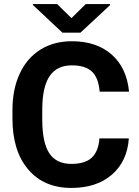

<svg xmlns="http://www.w3.org/2000/svg" viewBox="-20 -926 694 956"><path d="M621.6 -236.8Q613.3 -122.1 536.9 -56.2Q460.4 9.8 335.4 9.8Q198.7 9.8 120.4 -82.3Q42 -174.3 42 -335V-378.4Q42 -481 78.1 -559.1Q114.3 -637.2 181.4 -679Q248.5 -720.7 337.4 -720.7Q460.4 -720.7 535.6 -654.8Q610.8 -588.9 622.6 -469.7H476.1Q470.7 -538.6 437.7 -569.6Q404.8 -600.6 337.4 -600.6Q264.2 -600.6 227.8 -548.1Q191.4 -495.6 190.4 -385.3V-331.5Q190.4 -216.3 225.3 -163.1Q260.3 -109.9 335.4 -109.9Q403.3 -109.9 436.8 -140.9Q470.2 -171.9 475.1 -236.8ZM335.9 -835.9 407.2 -905.8H527.8V-900.4L380.4 -763.2H291L143.6 -901.4V-905.8H264.2Z"/></svg>

Font: SteelSelectRoboto
Style: Roboto-Bold
Weight: 700
Designer: Google
Version: Version 2.137; 2017